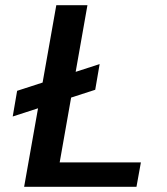

<svg xmlns="http://www.w3.org/2000/svg" viewBox="-20 -720 642 740"><path d="M29 -271 46 -370 364 -473 347 -374ZM73 0 197 -700H317L210 -94H523L506 0Z"/></svg>

Font: DM Sans 9pt SemiBold
Style: Italic
Weight: 600
Italic angle: -10°
Version: Version 4.004;gftools[0.9.30]